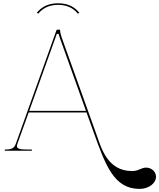

<svg xmlns="http://www.w3.org/2000/svg" viewBox="-20 -946 999 1205"><path d="M344.5 -915.5C395 -915.5 437 -899 469 -860L477.5 -866C457.5 -891 420 -925.5 344.5 -925.5C271 -925.5 232.5 -892.5 211.5 -866L220 -860C250 -897 292 -915.5 344.5 -915.5ZM566 -120.5C642 91 694.5 239.5 856 239.5C913 239.5 959 205 959 163C959 131.5 931 106 897 106C866 106 850 127.5 809.5 127.5C654 127.5 616 -16 584 -106L370 -703C360 -730.5 357.5 -745 357.5 -755C357.5 -757 356 -760 352.5 -760H339C337.5 -760 335.5 -759 334.5 -756.5L79.5 -44.5C70 -17.5 55.5 -7.5 12.5 -7.5H10V0H180V-7.5H159.5C108 -7.5 86 -11 86 -29C86 -32.5 87 -36.5 88.5 -41.5L160 -240H523ZM163.5 -250 336.5 -733.5H348C348.5 -731 349.5 -725 358.5 -700L519.5 -250Z"/></svg>

Font: ZnikomitNo24
Style: Regular
Weight: 500
Designer: gluk
Foundry: gluk
Version: Version 0.55